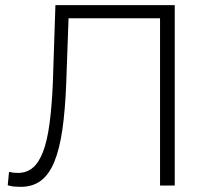

<svg xmlns="http://www.w3.org/2000/svg" viewBox="-20 -720 822 745"><path d="M61 5Q48 5 36 4Q24 3 10 -1L15 -53Q32 -49 49 -49Q83 -49 107 -69Q131 -89 147 -131Q163 -173 172 -239Q181 -305 185 -397L195 -700H658V0H601V-649H246L237 -398Q233 -293 222 -217Q211 -141 190.5 -91.5Q170 -42 138 -18.5Q106 5 61 5Z"/></svg>

Font: Montserrat-Alt1 Light
Style: Regular
Weight: 300
Designer: Differentunic
Foundry: Differentunic
Version: Version 7.222